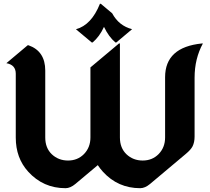

<svg xmlns="http://www.w3.org/2000/svg" viewBox="-20 -987 1114 1017"><path d="M509.3 -966.8H514.2L574.2 -916.5Q609.9 -850.1 679.7 -832.5L596.2 -762.2H591.3Q556.2 -791.5 530.8 -844.7Q507.3 -793 470.7 -762.2H465.8L382.3 -832Q464.4 -854.5 509.3 -966.8ZM327.1 9.8Q209 9.8 129.4 -77.6Q63.5 -149.9 63.5 -258.3V-596.7Q63.5 -643.6 13.7 -652.3L126.5 -747.1H131.3Q219.7 -715.8 219.7 -613.3V-258.8Q219.7 -203.1 254.4 -169.9Q289.6 -136.7 340.3 -136.7Q391.1 -136.7 424.8 -170.9Q459 -206.1 459 -258.8V-629.9L610.4 -756.8H615.2V-258.8Q615.2 -203.1 649.9 -169.9Q685.1 -136.7 735.8 -136.7Q786.6 -136.7 820.3 -170.9Q854.5 -206.1 854.5 -258.8V-578.1Q854.5 -737.3 1049.8 -756.8H1054.7Q1010.7 -676.3 1010.7 -575.2V-263.7Q1010.7 -233.4 1000 -211.9Q991.2 -194.3 964.4 -171.9L774.9 -12.7Q748 9.8 722.7 9.8Q604.5 9.8 524.9 -77.6Q509.8 -94.2 498 -112.3L379.4 -12.7Q352.5 9.8 327.1 9.8Z"/></svg>

Font: Gothica
Style: Bold
Weight: 700
Designer: Wojciech Kalinowski "wmk69" (wmk69@o2.pl)
Foundry: Wojciech Kalinowski "wmk69" (wmk69@o2.pl)
Version: Version 2.1.0; 2021-05-14